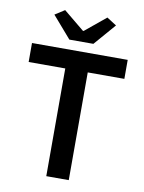

<svg xmlns="http://www.w3.org/2000/svg" viewBox="-93 -912 731 976"><g transform="rotate(10 273.0 -424.0)"><path d="M26 -654V-556H215V0H331V-556H520V-654ZM210 -704H334L431 -816L381 -848L274 -760H270L163 -848L113 -816Z"/></g></svg>

Font: DAIFUKU Sans Semibold
Style: Regular
Weight: 600
Designer: Original font ‘Source Sans 3’ : Paul D. Hunt
Foundry: Daifuku
Version: Version 1.000